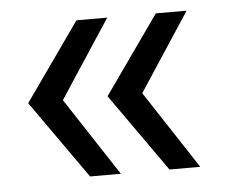

<svg xmlns="http://www.w3.org/2000/svg" viewBox="-37 -488 518 441"><g transform="rotate(-5 222.5 -268.0)"><path d="M27 -88ZM154 -88 27 -268 154 -448H225L107 -268L225 -88ZM337 -88 210 -268 337 -448H408L290 -268L408 -88Z"/></g></svg>

Font: Winston
Style: Regular
Weight: 400
Designer: Original fonts by Vernon Adams / Changes by Cristiano Sobral
Foundry: Original fonts by Vernon Adams / Changes by Cristiano Sobral
Version: Version 2.503;July 17, 2020;FontCreator 13.0.0.2655 64-bit